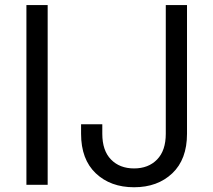

<svg xmlns="http://www.w3.org/2000/svg" viewBox="-20 -748 862 777"><path d="M172.9 -727.5V0H86.9V-727.5ZM522.5 9.8Q427.2 9.8 367.7 -46.6Q308.1 -103 308.1 -206.5V-245.1H394V-206.5Q394 -138.7 429.2 -102.5Q464.4 -66.4 522.5 -66.4Q580.6 -66.4 615.7 -102.5Q650.9 -138.7 650.9 -206.5V-727.5H736.8V-206.5Q736.8 -103 677.2 -46.6Q617.7 9.8 522.5 9.8Z"/></svg>

Font: V-Inter
Style: Regular-375
Weight: 375
Designer: Rasmus Andersson
Foundry: rsms
Version: Version 4.000;git-4146feb